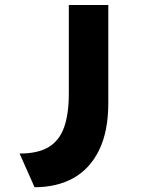

<svg xmlns="http://www.w3.org/2000/svg" viewBox="-20 -551 639 780"><path d="M120.4 209.6 59.6 72.8Q134.5 72.8 178.2 46.1Q222 19.3 240.8 -34.9Q259.6 -89 259.6 -171.2V-530.7H420V-133Q420 -18.2 382.9 58.2Q345.8 134.5 278.7 172.1Q211.6 209.6 120.4 209.6Z"/></svg>

Font: Lexend Zetta
Style: Regular
Weight: 400
Designer: Bonnie Shaver-Troup, Thomas Jockin
Foundry: Lexend
Version: Version 1.007